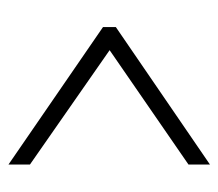

<svg xmlns="http://www.w3.org/2000/svg" viewBox="-52 -590 528 465"><g transform="rotate(-90 212.5 -358.0)"><path d="M46 -114V-166L323 -357L46 -550V-602L379 -373V-342Z"/></g></svg>

Font: Noto Serif Khmer ExtraCondensed Light
Style: Regular
Weight: 300
Width: 2
Designer: Danh Hong and the Monotype Design Team
Foundry: Monotype Imaging Inc.
Version: Version 2.004